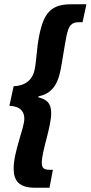

<svg xmlns="http://www.w3.org/2000/svg" viewBox="-20 -728 425 900"><path d="M144 152H212L228 68H214C184 68 176 59 176 34C176 -20 220 -132 220 -198C220 -244 199 -263 159 -272L160 -276C215 -288 248 -320 264 -400C275 -458 281 -505 291 -556C301 -608 314 -624 351 -624H367L385 -708H315C223 -708 186 -672 164 -562C150 -492 154 -462 142 -400C135 -366 110 -326 44 -324L24 -232C78 -230 94 -202 94 -172C94 -127 44 -18 44 62C44 120 70 152 144 152Z"/></svg>

Font: Source Sans Pro Black
Style: Italic
Weight: 900
Italic angle: -11°
Designer: Paul D. Hunt
Foundry: Adobe Systems Incorporated
Version: Version 3.006;hotconv 1.0.111;makeotfexe 2.5.65597